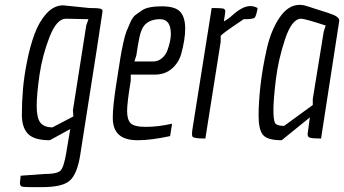

<svg xmlns="http://www.w3.org/2000/svg" viewBox="-20 -570 1416 790"><path d="M153 200H108Q78 200 70 197.5Q62 195 62 182L65 153L161 146Q216 146 229.5 131.5Q243 117 253 57Q254 53 254 50Q254 47 255 44L269 -39L185 7Q121 7 95.5 -19Q70 -45 70 -97.5Q70 -150 74.5 -203Q79 -256 91.5 -318.5Q104 -381 122.5 -431Q141 -481 171.5 -514.5Q202 -548 240 -548L348 -537Q382 -537 392 -534.5Q402 -532 402 -524Q402 -516 310 68Q298 144 268.5 172Q239 200 153 200ZM196 -46 282 -91 280 -116 335 -466 344 -491 251 -493Q213 -493 183.5 -417Q154 -341 142.5 -261.5Q131 -182 131 -133.5Q131 -85 146 -65.5Q161 -46 196 -46Z M680 -10Q601 7 547.5 7Q494 7 469 -16Q444 -39 444 -85.5Q444 -132 458 -221.5Q472 -311 475.5 -333Q479 -355 486.5 -390Q494 -425 500 -440Q506 -455 516 -477.5Q526 -500 537.5 -508.5Q549 -517 565 -528Q590 -544 645.5 -544Q701 -544 721.5 -521.5Q742 -499 742 -452Q742 -407 725 -346Q714 -310 686 -286.5Q658 -263 617 -263H518V-238Q503 -148 503 -113Q503 -78 517.5 -63Q532 -48 581 -48Q630 -48 688 -61ZM609 -317Q631 -317 647 -331Q663 -345 670 -366Q683 -404 683 -430Q683 -491 639 -491Q598 -491 576 -468Q561 -452 553.5 -415.5Q546 -379 541 -342L533 -317Z M907 -523Q907 -521 905 -507L901 -482Q920 -492 936 -507Q978 -545 1010 -545Q1025 -545 1040 -537Q1034 -502 1027 -496.5Q1020 -491 982 -491Q976 -486 942 -463.5Q908 -441 888 -423V-398L825 0Q776 0 772 -8Q770 -12 770 -20Q770 -28 773 -46L851 -537Q888 -537 897.5 -535Q907 -533 907 -523Z M1213 -550Q1228 -550 1247 -543.5Q1266 -537 1292 -529Q1318 -521 1330 -517Q1342 -513 1354 -508Q1376 -498 1376 -485Q1376 -481 1301 0Q1266 0 1255 -3.5Q1244 -7 1246 -21L1255 -87L1139 7Q1080 7 1062 -15Q1044 -37 1044 -93.5Q1044 -150 1052 -220Q1060 -290 1077.5 -368Q1095 -446 1130.5 -498Q1166 -550 1213 -550ZM1219 -493Q1181 -493 1153 -409Q1125 -325 1115 -242.5Q1105 -160 1105 -117.5Q1105 -75 1112 -63.5Q1119 -52 1149 -52L1267 -138V-163L1312 -440L1320 -465Q1234 -493 1219 -493Z"/></svg>

Font: Economica
Style: Italic
Weight: 400
Designer: Vicente Lamonaca
Foundry: Vicente Lamonaca
Version: Version 1.100